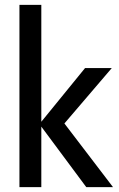

<svg xmlns="http://www.w3.org/2000/svg" viewBox="-20 -770 488 790"><path d="M60 -750H150V-269L330 -490H440L245 -262L445 0H335L150 -249V0H60Z"/></svg>

Font: Cabin
Style: Regular
Weight: 400
Designer: Pablo Impallari
Foundry: Pablo Impallari. http://www.impallari.com Igino Marini. http://www.ikern.com
Version: Version 2.001